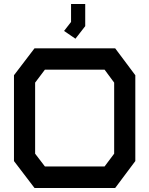

<svg xmlns="http://www.w3.org/2000/svg" viewBox="-20 -942 748 962"><path d="M557 0H153L50 -135V-565L153 -700H557L658 -565V-135ZM552 -528 504 -593H205L156 -528V-172L205 -108H504L552 -172ZM301 -787 336 -832V-922H407V-811L358 -748Z"/></svg>

Font: Turret Road ExtraBold
Style: Regular
Weight: 800
Designer: Noponies
Foundry: Noponies
Version: Version 1.001; ttfautohint (v1.8)